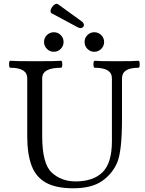

<svg xmlns="http://www.w3.org/2000/svg" viewBox="-20 -989 771 1022"><path d="M28.3 0ZM416.5 -874Q420.9 -870.6 423.8 -865.5Q426.8 -860.4 426.8 -855Q426.8 -848.6 421.1 -844Q415.5 -839.4 408.7 -839.4Q401.9 -839.4 393.6 -843.8L256.3 -917.5Q253.4 -918.5 251.2 -922.1Q249 -925.8 249 -930.2Q249 -939 256.3 -950Q263.7 -960.9 270.5 -964.8Q277.3 -968.8 281.7 -968.8Q285.6 -968.8 289.1 -966.3ZM318.4 -765.6Q318.4 -744.1 303.2 -728.8Q288.1 -713.4 266.6 -713.4Q245.1 -713.4 229.7 -728.8Q214.4 -744.1 214.4 -765.6Q214.4 -787.1 229.7 -802.2Q245.1 -817.4 266.6 -817.4Q288.1 -817.4 303.2 -802.2Q318.4 -787.1 318.4 -765.6ZM534.2 -765.6Q534.2 -744.1 518.8 -728.8Q503.4 -713.4 481.9 -713.4Q460.4 -713.4 445.3 -728.8Q430.2 -744.1 430.2 -765.6Q430.2 -787.1 445.3 -802.2Q460.4 -817.4 481.9 -817.4Q503.4 -817.4 518.8 -802.2Q534.2 -787.1 534.2 -765.6ZM125 -263.2V-572.3Q125 -628.4 34.7 -628.4Q28.3 -628.4 28.3 -647Q28.3 -665.5 34.7 -665.5Q56.2 -663.1 169.4 -663.1Q282.7 -663.1 305.2 -665.5Q311.5 -665.5 311.5 -647Q311.5 -628.4 305.2 -628.4Q204.6 -628.4 204.6 -572.3V-264.2Q204.6 -117.2 255.6 -70.3Q306.6 -23.4 382.3 -23.4Q476.6 -23.4 526.1 -72.5Q575.7 -121.6 575.7 -237.8V-572.3Q575.7 -628.4 483.9 -628.4Q477.5 -628.4 477.5 -647Q477.5 -665.5 483.9 -665.5Q505.9 -663.1 600.6 -663.1Q695.3 -663.1 717.3 -665.5Q723.6 -665.5 723.6 -647Q723.6 -628.4 717.3 -628.4Q629.4 -628.4 629.4 -572.3V-356Q629.4 -184.1 603.8 -123.8Q578.1 -63.5 522.7 -25.1Q467.3 13.2 370.1 13.2Q276.9 13.2 223.4 -17.3Q169.9 -47.9 147.5 -109.1Q125 -170.4 125 -263.2Z"/></svg>

Font: Junicode
Style: Regular
Weight: 400
Designer: Peter S. Baker
Foundry: Briery Creek Software
Version: Version 0.7.2